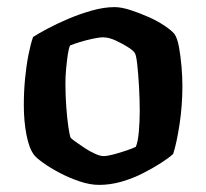

<svg xmlns="http://www.w3.org/2000/svg" viewBox="-20 -520 580 540"><path d="M259 0Q233 0 203.5 -10Q174 -20 147.5 -34Q121 -48 101.5 -62Q82 -76 76 -84Q62 -102 54.5 -140.5Q47 -179 47 -224Q47 -263 50.5 -299Q54 -335 60 -365.5Q66 -396 73 -416Q87 -425 113 -439Q139 -453 172 -467Q205 -481 239 -490.5Q273 -500 302 -500Q321 -500 346 -492Q371 -484 397 -472.5Q423 -461 443 -447.5Q463 -434 471 -424Q479 -412 483.5 -387Q488 -362 490.5 -333Q493 -304 493 -279Q493 -223 485 -170.5Q477 -118 467 -87Q455 -76 432.5 -61.5Q410 -47 381.5 -32.5Q353 -18 321.5 -9Q290 0 259 0ZM271 -81Q282 -81 300.5 -86Q319 -91 336.5 -97Q354 -103 362 -107Q368 -121 370.5 -150Q373 -179 373 -208Q373 -240 371 -276Q369 -312 366 -339Q363 -366 359 -371Q356 -377 340.5 -387Q325 -397 305.5 -406Q286 -415 270 -415Q259 -415 240.5 -411Q222 -407 204 -401.5Q186 -396 177 -392Q173 -383 170.5 -365.5Q168 -348 166 -327Q164 -306 164 -286Q164 -251 166.5 -218Q169 -185 172.5 -161.5Q176 -138 179 -132Q182 -129 193 -121Q204 -113 218.5 -103.5Q233 -94 247.5 -87.5Q262 -81 271 -81Z"/></svg>

Font: Texturina Medium 12pt SemiBold
Style: Regular
Weight: 600
Version: Version 1.002